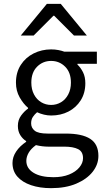

<svg xmlns="http://www.w3.org/2000/svg" viewBox="-20 -755 544 999"><path d="M246 224Q187 224 141.5 208.5Q96 193 70.5 164Q45 135 45 93Q45 62 64 33.5Q83 5 116 -17V-21Q98 -32 85.5 -52Q73 -72 73 -100Q73 -131 90 -154Q107 -177 126 -190V-194Q102 -214 82.5 -248Q63 -282 63 -325Q63 -378 88 -417Q113 -456 155 -477Q197 -498 246 -498Q266 -498 284 -494.5Q302 -491 315 -486H484V-423H383V-419Q400 -403 412 -379Q424 -355 424 -322Q424 -271 400 -233Q376 -195 336 -174.5Q296 -154 246 -154Q228 -154 209 -158.5Q190 -163 173 -171Q160 -160 151 -146.5Q142 -133 142 -113Q142 -90 160.5 -75Q179 -60 228 -60H322Q407 -60 449.5 -32.5Q492 -5 492 56Q492 101 462 139Q432 177 377 200.5Q322 224 246 224ZM246 -209Q274 -209 297.5 -223Q321 -237 335 -263.5Q349 -290 349 -325Q349 -378 319 -408Q289 -438 246 -438Q203 -438 173 -408Q143 -378 143 -325Q143 -290 157 -263.5Q171 -237 194.5 -223Q218 -209 246 -209ZM258 167Q305 167 339.5 153Q374 139 393 116Q412 93 412 68Q412 34 386.5 21Q361 8 314 8H230Q216 8 199.5 6Q183 4 167 0Q141 19 129 40Q117 61 117 82Q117 121 154.5 144Q192 167 258 167ZM88 -570 224 -735H296L432 -570H365L262 -673H258L155 -570Z"/></svg>

Font: Mada
Style: Regular
Weight: 400
Designer: Khaled Hosny
Version: Version 1.5